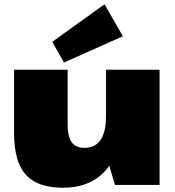

<svg xmlns="http://www.w3.org/2000/svg" viewBox="-20 -867 820 900"><path d="M297 -285Q297 -227 316 -200.5Q335 -174 377 -174Q427 -174 452 -212Q477 -250 477 -324L557 -423V-348Q557 -172 484.5 -79.5Q412 13 275 13Q156 13 101 -48Q46 -109 46 -242V-540H297ZM728 0H519L477 -141V-540H728ZM556 -697 280 -574 225 -671 470 -847Z"/></svg>

Font: Pathway Extreme 8pt Thin 12pt Black
Style: Regular
Weight: 900
Version: Version 1.001;gftools[0.9.26]